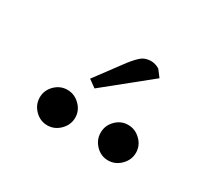

<svg xmlns="http://www.w3.org/2000/svg" viewBox="-68 -881 504 465"><g transform="rotate(30 184.0 -648.5)"><path d="M65.4 -533Q50.8 -547.9 50.8 -567.9Q50.8 -587.9 65.4 -602.5Q80.1 -617.2 100.1 -617.2Q120.1 -617.2 135 -602.5Q149.9 -587.9 149.9 -567.9Q149.9 -547.9 135 -533Q120.1 -518.1 100.1 -518.1Q80.1 -518.1 65.4 -533ZM133.8 -668 191.9 -746.1Q207 -765.1 216.8 -772Q226.6 -778.8 241.2 -778.8Q246.6 -778.8 252.4 -777.1Q258.3 -775.4 261.2 -773.4L264.2 -772L278.8 -752.9L154.8 -652.8ZM235.6 -533Q221.2 -547.9 221.2 -567.9Q221.2 -587.9 235.6 -602.5Q250 -617.2 270 -617.2Q290 -617.2 304.9 -602.5Q319.8 -587.9 319.8 -567.9Q319.8 -547.9 304.9 -533Q290 -518.1 270 -518.1Q250 -518.1 235.6 -533Z"/></g></svg>

Font: Dehuti Alt
Style: Book
Weight: 400
Version: Version 1.2